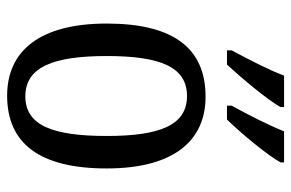

<svg xmlns="http://www.w3.org/2000/svg" viewBox="-159 -647 816 538"><g transform="rotate(90 249.0 -378.0)"><path d="M276 -619V-606H315C355 -647 416 -721 435 -756V-766H348C330 -721 303 -668 276 -619ZM121 -619V-606H161C199 -647 261 -721 280 -756V-766H192C175 -721 147 -668 121 -619ZM248 10C382 10 452 -81 452 -269C452 -456 375 -546 251 -546C115 -546 46 -456 46 -269C46 -81 123 10 248 10ZM250 -41C168 -41 137 -119 137 -269C137 -418 167 -494 249 -494C331 -494 361 -418 361 -269C361 -119 332 -41 250 -41Z"/></g></svg>

Font: Noto Serif Lao Condensed
Style: Regular
Weight: 400
Width: 3
Designer: Monotype Design Team
Foundry: Monotype Imaging Inc.
Version: Version 2.003